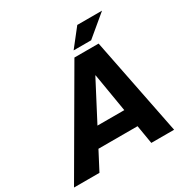

<svg xmlns="http://www.w3.org/2000/svg" viewBox="-230 -1031 1165 1196"><g transform="rotate(-30 352.5 -433.5)"><path d="M-38 0 369 -700H543L682 0H518L428 -538H426L145 0ZM161 -133 187 -261H560L534 -133ZM387 -741 486 -867H664L513 -741Z"/></g></svg>

Font: REM SemiBold
Style: Italic
Weight: 600
Italic angle: -11°
Designer: Octavio Pardo
Foundry: Ashler Design
Version: Version 1.005;gftools[0.9.28]